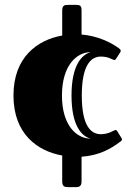

<svg xmlns="http://www.w3.org/2000/svg" viewBox="-20 -640 543 784"><path d="M35 -250C35 -93 133 -23 234 -5V101C234 123 246 124 258 124H293C310 124 313 112 313 101V0C386 -5 435 -34 469 -60C472 -62 478 -65 478 -71C478 -73 477 -75 475 -78L459 -104C456 -109 454 -109 451 -109C446 -109 425 -92 392 -92C351 -92 314 -126 314 -250C314 -374 351 -409 392 -409C425 -409 440 -395 447 -395C449 -395 451 -395 454 -400L470 -425C472 -428 473 -430 473 -433C473 -438 467 -441 464 -444C431 -468 376 -494 313 -499V-597C313 -611 311 -620 293 -620H257C245 -620 234 -619 234 -597V-495C133 -477 35 -407 35 -250ZM350 -74C294 -74 233 -126 233 -250C233 -374 294 -427 350 -427C314 -417 272 -374 272 -250C272 -126 314 -83 350 -74Z"/></svg>

Font: Fascinate Inline
Style: Regular
Weight: 900
Designer: Astigmatic (AOETI)
Foundry: Astigmatic (AOETI)
Version: Version 1.000